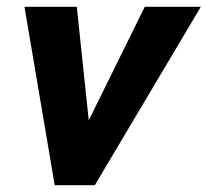

<svg xmlns="http://www.w3.org/2000/svg" viewBox="-20 -545 611 565"><path d="M52 -525H206L246 -145L221 -150L406 -525H571L259 0H141Z"/></svg>

Font: Radio Canada
Style: Italic
Weight: 400
Italic angle: -12°
Designer: Charles Daoud, Etienne Aubert Bonn, Alexandre Saumier Demers, Jacques Le Bailly
Foundry: Radio-Canada
Version: Version 2.104;gftools[0.9.28.dev5+ged2979d]